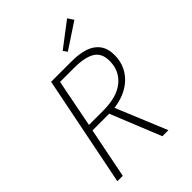

<svg xmlns="http://www.w3.org/2000/svg" viewBox="-240 -964 1080 1080"><g transform="rotate(-45 300.0 -424.0)"><path d="M46 0 178 -659H342Q402 -659 445.5 -644.5Q489 -630 513 -597.5Q537 -565 537 -513Q537 -464 517.5 -424.5Q498 -385 463.5 -357.5Q429 -330 383 -315.5Q337 -301 284 -301H149L89 0ZM157 -337H271Q378 -337 436 -383.5Q494 -430 494 -510Q494 -572 451.5 -597.5Q409 -623 324 -623H213ZM280 -306 318 -324 452 0H404ZM364 -712 347 -736 494 -848 517 -813Z"/></g></svg>

Font: Source Code Pro ExtraLight Light
Style: Italic
Weight: 300
Italic angle: -11°
Monospace: yes
Version: Version 1.016;hotconv 1.0.116;makeotfexe 2.5.65601